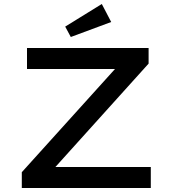

<svg xmlns="http://www.w3.org/2000/svg" viewBox="-20 -940 861 960"><path d="M536 -830 489 -920 306 -807 334 -755ZM734 0V-105H257L723 -622V-700H115V-595H555L89 -79V0Z"/></svg>

Font: Lexend Peta
Style: Regular
Weight: 400
Designer: Bonnie Shaver-Troup, Thomas Jockin
Foundry: Lexend
Version: Version 1.007